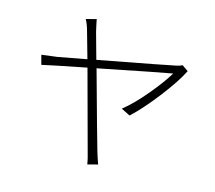

<svg xmlns="http://www.w3.org/2000/svg" viewBox="-113 -920 1225 1092"><g transform="rotate(15 500.0 -374.0)"><path d="M866.2 -653.3 902.3 -627.9Q867.2 -557.6 789.1 -457Q710.9 -356.4 648.4 -298.8L595.7 -325.2Q655.3 -372.1 724.1 -454.6Q793 -537.1 826.2 -593.8Q762.7 -583 397.5 -509.8Q500 -137.7 525.4 -50.8Q535.2 -18.6 547.9 16.6L488.3 32.2Q483.4 1 471.7 -38.1Q469.7 -46.9 346.7 -500Q133.8 -458 88.9 -447.3L74.2 -502.9Q138.7 -510.7 166 -514.6L334 -545.9Q295.9 -682.6 291 -698.2Q279.3 -741.2 265.6 -764.6L326.2 -780.3Q327.1 -771.5 340.8 -710.9L383.8 -555.7Q793 -632.8 831.1 -641.6Q851.6 -645.5 866.2 -653.3Z"/></g></svg>

Font: GenEi Gothic M Light
Style: Regular
Weight: 300
Designer: o_tamon (Modified); [Source Han Sans]
Ryoko NISHIZUKA  (kana & ideographs); Paul D. Hunt (Latin, Greek & Cyrillic); Wenl
Version: Version 1.1a;Original Version 1.004